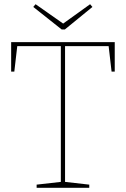

<svg xmlns="http://www.w3.org/2000/svg" viewBox="-20 -892 598 912"><path d="M33 -552V-692H525V-552H510L496 -673H289V-28L404 -15V0H154V-15L269 -28V-673H62L48 -552ZM280 -780 408 -872 419 -859 288 -752H273L138 -859L149 -872Z"/></svg>

Font: Bitter Pro Thin
Style: Regular
Weight: 250
Designer: Sol Matas, and Bitter project Authors
Foundry: Sol Matas
Version: Version 1.010